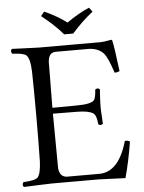

<svg xmlns="http://www.w3.org/2000/svg" viewBox="-56 -857 679 907"><g transform="rotate(-5 283.5 -403.5)"><path d="M272.5 -696.8Q235.4 -741.7 171.4 -792L187.5 -812Q248 -785.2 293.5 -751Q350.6 -791 400.4 -812L415.5 -792Q365.7 -753.4 315.4 -696.8ZM304.2 -356.9Q372.6 -357.4 385.7 -375Q394 -387.2 396 -423.8Q407.2 -433.1 418 -423.8Q417.5 -411.6 416 -390.1Q414.1 -357.4 414.1 -337.9Q414.1 -321.3 416 -297.9Q417.5 -275.4 418 -259.8Q406.7 -250.5 396 -259.8Q393.1 -300.3 378.4 -312Q358.4 -326.2 304.2 -327.1L187 -328.1Q187 -328.1 189 -71.8Q189 -69.8 189 -68.8Q193.4 -28.3 226.1 -25.9H381.8Q473.6 -27.3 514.2 -169.9Q525.9 -172.4 535.6 -166.5Q537.6 -165.5 538.1 -165Q522.9 -70.8 502 4.9Q501 4.9 374 0H151.9Q136.7 0 92.3 2Q43.9 4.4 20 4.9Q11.7 -6.8 20 -18.1Q75.2 -20.5 88.4 -33.7Q103.5 -50.8 106 -108.9Q107.9 -191.9 107.9 -320.8Q107.9 -454.6 106 -536.1Q103.5 -600.1 85 -614.3Q69.8 -625 20 -627Q11.7 -638.7 20 -649.9Q44.9 -649.4 92.3 -647Q134.8 -645 149.9 -645H441.9Q454.6 -645 492.2 -651.9Q495.6 -650.4 496.1 -648.9Q503.9 -618.2 518.1 -501Q503.4 -494.6 494.1 -496.1Q470.7 -568.8 452.1 -589.8Q426.3 -617.2 381.8 -618.2H226.1Q195.3 -618.2 189.9 -582Q189.5 -577.6 189 -574.2L187 -356Z"/></g></svg>

Font: Linux Libertine Display O
Style: Regular
Weight: 400
Designer: Philipp H. Poll
Foundry: Philipp H. Poll
Version: Version 5.0.9